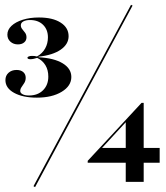

<svg xmlns="http://www.w3.org/2000/svg" viewBox="-20 -707 686 794"><path d="M132.3 -303.2Q74.2 -303.2 38.3 -323Q2.4 -342.7 2.4 -375.8Q2.4 -394.4 15.3 -406Q28.2 -417.7 48.4 -417.7Q66.1 -417.7 76.2 -408.9Q86.3 -400 86.3 -385.5Q86.3 -373.4 80.6 -364.1Q75 -354.8 69.4 -347.2Q63.7 -339.5 63.7 -330.6Q63.7 -322.6 73.4 -317.3Q83.1 -312.1 100 -312.1Q136.3 -312.1 158.1 -333.9Q179.8 -355.6 179.8 -390.3Q179.8 -417.7 167.7 -437.5Q155.6 -457.3 133.9 -467.7Q125.8 -465.3 119 -463.7Q112.1 -462.1 105.6 -462.1Q100 -462.1 96.8 -463.7Q93.5 -465.3 93.5 -467.7Q93.5 -471.8 99.2 -473.8Q104.8 -475.8 112.1 -475.8Q117.7 -475.8 122.6 -475.4Q127.4 -475 133.1 -473.4Q155.6 -486.3 166.9 -506.9Q178.2 -527.4 178.2 -552.4Q178.2 -584.7 158.1 -604.4Q137.9 -624.2 104 -624.2Q87.1 -624.2 76.6 -618.5Q66.1 -612.9 66.1 -602.4Q66.1 -593.5 72.2 -586.3Q78.2 -579 83.9 -571.4Q89.5 -563.7 89.5 -552.4Q89.5 -539.5 79.8 -531.5Q70.2 -523.4 54 -523.4Q35.5 -523.4 23 -534.7Q10.5 -546 10.5 -563.7Q10.5 -583.9 27.4 -600Q44.4 -616.1 74.2 -625.4Q104 -634.7 141.1 -634.7Q197.6 -634.7 230.6 -613.7Q263.7 -592.7 263.7 -557.3Q263.7 -524.2 231 -501.6Q198.4 -479 139.5 -472.6V-470.2Q203.2 -466.9 239.1 -445.2Q275 -423.4 275 -388.7Q275 -351.6 235.1 -327.4Q195.2 -303.2 132.3 -303.2ZM125 66.9 118.5 62.9 521.8 -687.1 528.2 -683.9ZM342.7 -33.9V-41.9L565.3 -281.5L566.1 -273.4L396 -88.7L397.6 -95.2H640.3V-33.9ZM500 45.2V-206.5L565.3 -281.5H574.2V45.2Z"/></svg>

Font: Playfair 144pt
Style: Bold
Weight: 700
Version: Version 2.001;gftools[0.9.30]